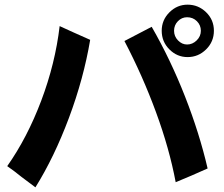

<svg xmlns="http://www.w3.org/2000/svg" viewBox="-20 -745 960 824"><path d="M785 -500Q740 -500 707 -533Q674 -566 674 -613Q674 -659 707 -692Q740 -725 785 -725Q831 -725 864.5 -692.5Q898 -660 898 -613Q898 -566 864.5 -533Q831 -500 785 -500ZM842 -613Q842 -637 825 -654Q808 -671 783 -671Q760 -671 743.5 -654Q727 -637 727 -613Q727 -589 744 -571.5Q761 -554 783 -554Q806 -554 824 -571.5Q842 -589 842 -613ZM72 14Q44 -9 11 -32Q97 -154 157 -313Q217 -472 236 -633Q255 -625 293 -607L367 -574Q339 -408 276 -239.5Q213 -71 132 59ZM803 8Q780 17 734 37Q707 -107 649.5 -263.5Q592 -420 514 -569L631 -630Q712 -489 774 -331Q836 -173 871 -22Z"/></svg>

Font: BM Euljiro oraeorae
Style: Regular
Weight: 400
Designer: Bongjin Kim; Bomjun Kim; Myungsoo Han; Hyesun Chae; Mikyoung Jeong; Wujin Sim; Minjae Kang; Suwha Jang;
Foundry: Sandoll Inc.
Version: Version 1.000;hotconv 1.0.109;makeexe 2.5.65596